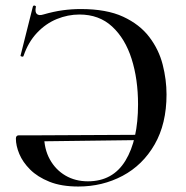

<svg xmlns="http://www.w3.org/2000/svg" viewBox="-20 -669 679 701"><path d="M266 12Q204 12 160.5 -5.5Q117 -23 90 -50Q63 -77 50.5 -107Q38 -137 38 -163Q38 -175 49 -175H141Q141 -125 162 -87Q183 -49 219 -28Q255 -7 301 -7Q392 -7 438 -82.5Q484 -158 484 -288Q484 -380 460.5 -454Q437 -528 389.5 -572Q342 -616 270 -616Q228 -616 187.5 -599.5Q147 -583 115 -549Q83 -515 66 -465Q65 -461 59.5 -462.5Q54 -464 55 -466L100 -645Q102 -650 107 -648.5Q112 -647 111 -644Q107 -625 114.5 -618Q122 -611 138 -616Q176 -627 209 -631.5Q242 -636 275 -636Q369 -636 429.5 -608Q490 -580 525 -534Q560 -488 574 -433Q588 -378 588 -324Q588 -217 544.5 -141.5Q501 -66 427.5 -27Q354 12 266 12ZM521 -177 522 -158 129 -153V-175Z"/></svg>

Font: Cormorant Light SemiBold
Style: Regular
Weight: 600
Version: Version 4.000